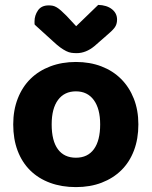

<svg xmlns="http://www.w3.org/2000/svg" viewBox="-20 -749 620 784"><path d="M545 -241Q545 -182 527 -134.5Q509 -87 475.5 -54Q442 -21 395 -3Q348 15 290 15Q232 15 184.5 -2.5Q137 -20 103.5 -53Q70 -86 52 -133.5Q34 -181 34 -241Q34 -299 52.5 -346.5Q71 -394 104.5 -427Q138 -460 185.5 -478Q233 -496 290 -496Q347 -496 394 -478Q441 -460 474.5 -426.5Q508 -393 526.5 -346Q545 -299 545 -241ZM290 -376Q243 -376 217 -341Q191 -306 191 -241Q191 -174 216.5 -139.5Q242 -105 290 -105Q338 -105 363.5 -140Q389 -175 389 -241Q389 -305 363 -340.5Q337 -376 290 -376ZM291 -642 381 -729Q416 -728 437 -711.5Q458 -695 458 -669Q458 -649 447.5 -635.5Q437 -622 414 -603L366 -561Q331 -532 293 -532Q281 -532 271 -533.5Q261 -535 250 -540.5Q239 -546 226.5 -555Q214 -564 198 -579L122 -648Q121 -650 121 -654Q121 -658 121 -662Q121 -686 135 -706.5Q149 -727 179 -727Q188 -727 195.5 -725.5Q203 -724 211.5 -719Q220 -714 229.5 -705.5Q239 -697 252 -684Z"/></svg>

Font: Baloo Bhai 2
Style: Bold
Weight: 700
Designer: Supriya Tembe, Noopur Datye and Ek Type
Foundry: Ek Type
Version: Version 1.640;PS 1.000;hotconv 16.6.51;makeotf.lib2.5.65220;